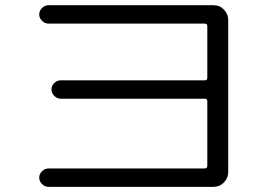

<svg xmlns="http://www.w3.org/2000/svg" viewBox="-20 -727 1040 734"><path d="M762.7 -83Q771.5 -83 772.5 -91.8V-340.8Q772.5 -349.6 762.7 -349.6H211.9Q198.2 -349.6 187.5 -360.4Q176.8 -371.1 176.8 -385.3Q176.8 -399.4 187.5 -409.7Q198.2 -419.9 211.9 -419.9H762.7Q771.5 -419.9 772.5 -427.7V-627.9Q772.5 -636.7 762.7 -636.7H165Q151.4 -636.7 140.6 -647.5Q129.9 -658.2 129.9 -671.9Q129.9 -685.5 140.6 -696.3Q151.4 -707 165 -707H796.9Q820.3 -707 836.4 -689.9Q852.5 -672.9 852.5 -650.4V-70.3Q852.5 -46.9 836.4 -29.8Q820.3 -12.7 796.9 -12.7H165Q151.4 -12.7 140.6 -23.4Q129.9 -34.2 129.9 -47.9Q129.9 -61.5 140.6 -72.3Q151.4 -83 165 -83Z"/></svg>

Font: Rounded Mgen+ 1mn regular
Style: Regular
Weight: 400
Designer: [Source Han Sans]
Ryoko NISHIZUKA  (kana & ideographs); Paul D. Hunt (Latin, Greek & Cyrillic); Wenlong ZHANG  (bopomofo
Version: Version 1.059.20150602